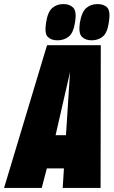

<svg xmlns="http://www.w3.org/2000/svg" viewBox="-62 -923 560 943"><path d="M-42 0 169 -701H433L432 0H246L252 -96H168L143 0ZM211 -259H262L282 -569ZM388 -725Q358 -725 340.5 -742Q323 -759 330 -810Q339 -864 361.5 -883.5Q384 -903 417 -903Q449 -903 465 -885.5Q481 -868 473 -816Q466 -763 443.5 -744Q421 -725 388 -725ZM220 -725Q189 -725 172.5 -742Q156 -759 164 -810Q172 -864 194.5 -883.5Q217 -903 249 -903Q280 -903 297.5 -885.5Q315 -868 307 -816Q299 -762 276 -743.5Q253 -725 220 -725Z"/></svg>

Font: Georama Condensed Black
Style: Italic
Weight: 900
Width: 3
Italic angle: -9°
Designer: Jean-Baptiste Levee
Foundry: Production Type
Version: Version 1.000